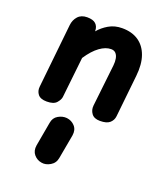

<svg xmlns="http://www.w3.org/2000/svg" viewBox="-159 -661 969 1116"><g transform="rotate(20 325.0 -103.0)"><path d="M136 0Q97 0 81.2 -20Q65.5 -40 68.5 -67.5L110 -463Q113.5 -496 133.8 -518.5Q154 -541 191 -541Q227 -541 243.8 -525.5Q260.5 -510 261 -482.5V-479.5Q285.5 -509 321.5 -530Q357.5 -551 404 -551Q464 -551 504.8 -523.5Q545.5 -496 564 -444Q582.5 -392 574.5 -318.5L547 -58.5Q544.5 -34 525.8 -17Q507 0 465 0Q428.5 0 412.8 -21.8Q397 -43.5 400 -71.5L429 -330.5Q431.5 -353.5 428 -372.5Q424.5 -391.5 414 -403Q403.5 -414.5 384.5 -414.5Q351 -414.5 314.8 -388.2Q278.5 -362 243 -308.5L215.5 -57Q213.5 -40 196.2 -20Q179 0 136 0ZM229 344Q200.5 339.5 181.5 317Q162.5 294.5 168 259.5L194.5 111Q199.5 78 225.8 62.8Q252 47.5 279.5 50Q310 53.5 330 75.8Q350 98 344.5 133.5L317.5 282.5Q312 316 283.8 332.5Q255.5 349 229 344Z"/></g></svg>

Font: Edu NSW ACT Hand Pre
Style: Regular
Weight: 400
Designer: Tina and Corey Anderson, Eben Sorkin, Mirko Velimirovic
Foundry: Sorkin Type Co.
Version: Version 2.000